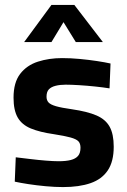

<svg xmlns="http://www.w3.org/2000/svg" viewBox="-20 -749 515 780"><path d="M236 11Q203 11 165.5 7.5Q128 4 95.5 -1Q63 -6 40 -11L44 -110Q70 -107 102.5 -103Q135 -99 166.5 -96.5Q198 -94 218 -94Q248 -94 267.5 -99Q287 -104 297 -115.5Q307 -127 307 -149Q307 -166 298.5 -175Q290 -184 266.5 -190.5Q243 -197 198 -204Q142 -212 105.5 -227Q69 -242 52 -271.5Q35 -301 35 -352Q35 -414 62 -449Q89 -484 134 -498.5Q179 -513 232 -513Q267 -513 304 -509.5Q341 -506 374 -501Q407 -496 429 -491L425 -390Q400 -394 367 -397.5Q334 -401 301.5 -403Q269 -405 247 -405Q224 -405 206 -400.5Q188 -396 178.5 -386Q169 -376 169 -356Q169 -342 177 -333Q185 -324 207.5 -317.5Q230 -311 273 -305Q335 -296 372 -280Q409 -264 425.5 -234Q442 -204 442 -153Q442 -93 418 -57Q394 -21 348 -5Q302 11 236 11ZM78 -578 189 -729H282L398 -578H288L238 -659L189 -578Z"/></svg>

Font: Cairo Play
Style: Bold
Weight: 700
Version: Version 3.119